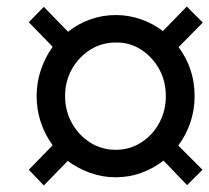

<svg xmlns="http://www.w3.org/2000/svg" viewBox="-20 -539 640 587"><path d="M114 28 68 -20 141 -95Q118 -126 105 -164.5Q92 -203 92 -245Q92 -287 105 -325.5Q118 -364 141 -396L68 -471L114 -518L188 -442Q218 -466 255.5 -479.5Q293 -493 334 -493Q374 -493 411 -480Q448 -467 478 -444L551 -519L600 -470L526 -395Q575 -329 575 -245Q575 -203 562 -164.5Q549 -126 525 -94L599 -20L552 27L480 -48Q449 -24 412 -10.5Q375 3 334 3Q293 3 255.5 -10.5Q218 -24 187 -47ZM334 -81Q376 -81 411 -103Q446 -125 466.5 -162.5Q487 -200 487 -245Q487 -291 466.5 -328Q446 -365 411 -387.5Q376 -410 334 -409Q291 -409 256 -387Q221 -365 200 -328Q179 -291 179 -245Q179 -200 200 -162.5Q221 -125 256 -103Q291 -81 334 -81Z"/></svg>

Font: Winston Medium
Style: Italic
Weight: 500
Italic angle: -9°
Designer: Original fonts by Vernon Adams / Changes by Cristiano Sobral
Foundry: Original fonts by Vernon Adams / Changes by Cristiano Sobral
Version: Version 2.503;July 17, 2020;FontCreator 13.0.0.2655 64-bit